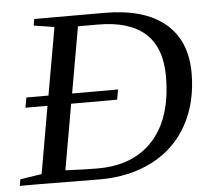

<svg xmlns="http://www.w3.org/2000/svg" viewBox="-60 -707 831 762"><g transform="rotate(-5 355.5 -326.5)"><path d="M382.8 -654.8Q540.5 -654.8 623.8 -585.7Q707 -516.6 707 -386.7Q707 -270 658 -181.2Q608.9 -92.3 518.1 -45.2Q427.2 2 307.1 2L72.3 0H-11.2L-6.8 -25.9L79.1 -39.1L126 -307.1H38.1L45.4 -347.2H133.3L180.7 -616.2L99.1 -628.9L103.5 -654.8ZM604.5 -383.3Q604.5 -610.8 353 -610.8H273.9L227.5 -347.2H410.6L403.3 -307.1H220.2L174.3 -45.9Q252.4 -42 303.2 -42Q446.8 -42 525.6 -130.6Q604.5 -219.2 604.5 -383.3Z"/></g></svg>

Font: Tinos
Style: Italic
Weight: 400
Italic angle: -16.333°
Designer: Steve Matteson
Foundry: Monotype Imaging Inc.
Version: Version 1.32